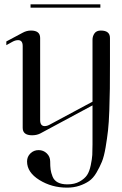

<svg xmlns="http://www.w3.org/2000/svg" viewBox="-20 -620 557 880"><path d="M120 -600H440V-585H120ZM442 -480Q484 -480 484 -446Q484 -446 484 -329Q484 -259 483.5 -214Q483 -169 481 -113Q479 -57 475 -21.5Q471 14 464 55.5Q457 97 447 121.5Q437 146 422 171.5Q407 197 388 210Q369 223 343.5 231.5Q318 240 287 240Q217 240 160.5 205Q104 170 104 120Q104 98 119.5 83Q135 68 157 68Q179 68 194.5 83Q210 98 210 120Q210 142 212 157Q214 172 221 189.5Q228 207 245 216Q262 225 289 225Q322 225 345 212Q368 199 379 182.5Q390 166 396 137Q402 108 403 90Q404 72 404 42V-137L164 -8Q148 0 127 0Q84 0 84 -34V-409Q84 -436 63 -436Q50 -436 36 -428L9 -413V-430L84 -470Q102 -480 122 -480Q164 -480 164 -446V-70Q164 -42 185 -42Q197 -42 212 -51L404 -154V-438Q404 -454 413 -467Q422 -480 442 -480Z"/></svg>

Font: kawoszeh
Style: Medium
Weight: 500
Version: Version 000.030